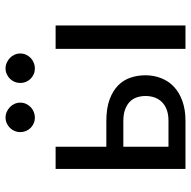

<svg xmlns="http://www.w3.org/2000/svg" viewBox="-18 -684 702 706"><g transform="rotate(-90 333.0 -331.0)"><path d="M64.9 0ZM146.5 -477.5V-291H240.2Q287.6 -291 320.1 -279.1Q352.5 -267.1 372.3 -247.3Q392.1 -227.5 400.6 -201.7Q409.2 -175.8 409.2 -147.9Q409.2 -115.7 398.2 -88.4Q387.2 -61 366 -41.5Q344.7 -22 313.5 -11Q282.2 0 242.2 0H64.9V-477.5ZM592.3 -477.5V0H506.3V-477.5ZM146.5 -228.5V-62.5H242.2Q265.1 -62.5 282.2 -68.8Q299.3 -75.2 310.5 -86.4Q321.8 -97.7 327.4 -113Q333 -128.4 333 -147Q333 -163.6 328.1 -178.5Q323.2 -193.4 312.3 -204.3Q301.3 -215.3 283.7 -221.9Q266.1 -228.5 240.7 -228.5ZM308.6 -607.4Q308.6 -596.2 304.2 -586.4Q299.8 -576.7 292.2 -569.3Q284.7 -562 274.7 -557.9Q264.6 -553.7 253.9 -553.7Q242.7 -553.7 232.9 -557.9Q223.1 -562 215.8 -569.3Q208.5 -576.7 204.3 -586.4Q200.2 -596.2 200.2 -607.4Q200.2 -618.7 204.3 -628.4Q208.5 -638.2 215.8 -645.5Q223.1 -652.8 232.9 -657.2Q242.7 -661.6 253.9 -661.6Q264.6 -661.6 274.7 -657.2Q284.7 -652.8 292.2 -645.5Q299.8 -638.2 304.2 -628.4Q308.6 -618.7 308.6 -607.4ZM489.3 -607.4Q489.3 -596.2 484.9 -586.4Q480.5 -576.7 472.9 -569.3Q465.3 -562 455.3 -557.9Q445.3 -553.7 434.6 -553.7Q423.3 -553.7 413.6 -557.9Q403.8 -562 396.5 -569.3Q389.2 -576.7 385 -586.4Q380.9 -596.2 380.9 -607.4Q380.9 -618.7 385 -628.4Q389.2 -638.2 396.5 -645.5Q403.8 -652.8 413.6 -657.2Q423.3 -661.6 434.6 -661.6Q445.3 -661.6 455.3 -657.2Q465.3 -652.8 472.9 -645.5Q480.5 -638.2 484.9 -628.4Q489.3 -618.7 489.3 -607.4Z"/></g></svg>

Font: Carlito
Style: Regular
Weight: 400
Designer: Lukasz Dziedzic
Foundry: tyPoland Lukasz Dziedzic
Version: Version 1.103; Beta1; all basic design good, some composites